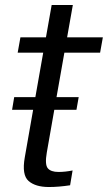

<svg xmlns="http://www.w3.org/2000/svg" viewBox="-20 -745 433 771"><path d="M28.5 -304 37 -355H122L153.5 -533.5H51L62 -595H164.5L187.5 -725H272.5L249.5 -595H393L382 -533.5H238.5L207 -355H296L287 -304H198L168 -133Q159.5 -84.5 171.8 -69.5Q184 -54.5 215 -54.5Q241.5 -54.5 271.5 -60.5L261.5 -1Q215.5 6 176.5 6Q122.5 6 94.8 -18.2Q67 -42.5 79.5 -113L113 -304Z"/></svg>

Font: Anybody
Style: Italic
Weight: 400
Italic angle: -10°
Designer: Tyler Finck
Foundry: Etcetera Type Company
Version: Version 1.010; ttfautohint (v1.8.3) -l 8 -r 50 -G 200 -x 14 